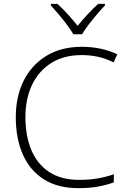

<svg xmlns="http://www.w3.org/2000/svg" viewBox="-20 -967 660 997"><path d="M404 -681Q312 -681 246.5 -640Q181 -599 146.5 -526.5Q112 -454 112 -359Q112 -261 143 -187.5Q174 -114 236 -73.5Q298 -33 391 -33Q445 -33 489.5 -41Q534 -49 571 -62V-20Q536 -7 491 1.5Q446 10 387 10Q280 10 207.5 -36Q135 -82 98.5 -165Q62 -248 62 -359Q62 -465 102.5 -547Q143 -629 220 -676.5Q297 -724 405 -724Q507 -724 589 -685L570 -643Q531 -663 489.5 -672Q448 -681 404 -681ZM361 -789Q349 -810 328.5 -837.5Q308 -865 285 -892Q262 -919 244 -939V-947H278Q305 -923 333 -892Q361 -861 383 -833Q406 -861 434.5 -892Q463 -923 490 -947H525V-939Q506 -919 483 -892Q460 -865 439 -837.5Q418 -810 406 -789Z"/></svg>

Font: Noto Sans Thaana ExtraLight
Style: Regular
Weight: 200
Designer: David Williams
Foundry: Google Inc.
Version: Version 3.001; ttfautohint (v1.8.4.7-5d5b)